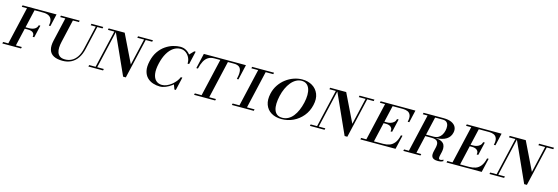

<svg xmlns="http://www.w3.org/2000/svg" viewBox="-40 -1417 6766 2328"><g transform="rotate(15 3343.5 -253.0)"><path d="M3 0 120.5 -510H215.5L98 0ZM-62.5 0 -58 -19.5H177L172.5 0ZM272 -173Q279 -204.5 259.8 -224Q240.5 -243.5 194 -243.5H138.5L143 -262.5H198.5Q245 -262.5 272.8 -279.2Q300.5 -296 307.5 -327.5H327.5L292 -173ZM426.5 -355Q437 -401 426.8 -431Q416.5 -461 389 -475.5Q361.5 -490 320.5 -490H50.5L55 -510H481.5L446 -355Z M695.5 14.5Q626.5 14.5 583.8 -8Q541 -30.5 526.8 -77Q512.5 -123.5 529 -195L601.5 -510H696.5L626.5 -205Q617.5 -167 616 -131.8Q614.5 -96.5 624 -69Q633.5 -41.5 656.8 -25.5Q680 -9.5 721 -9.5Q766 -9.5 803.5 -29.2Q841 -49 868.8 -90.2Q896.5 -131.5 911 -195L983.5 -510H1003L930.5 -195Q915 -127.5 883.2 -80.8Q851.5 -34 804.2 -9.8Q757 14.5 695.5 14.5ZM532.5 -490.5 536.5 -510H772L768 -490.5ZM915.5 -490.5 919.5 -510H1068L1064 -490.5Z M1456.5 10 1222 -510H1337L1508.5 -157L1590 -510H1610.5L1490.5 10ZM1018 0 1022.5 -19.5H1206.5L1202 0ZM1098.5 0 1212 -490.5H1131.5L1135.5 -510H1236.5L1119 0ZM1500.5 -490.5 1504.5 -510H1691.5L1687.5 -490.5Z M1916 10Q1872 10 1829.5 -3.8Q1787 -17.5 1755.8 -48.5Q1724.5 -79.5 1712.8 -130.2Q1701 -181 1718 -255Q1735 -329 1770.8 -379.8Q1806.5 -430.5 1852.2 -461.5Q1898 -492.5 1945.5 -506.2Q1993 -520 2033.5 -520Q2074 -520 2105.2 -503.2Q2136.5 -486.5 2156.8 -459.8Q2177 -433 2185.8 -402.8Q2194.5 -372.5 2190 -345H2170Q2173.5 -381.5 2157.8 -416.2Q2142 -451 2112.2 -473.8Q2082.5 -496.5 2043 -496.5Q1996 -496.5 1954.8 -468.8Q1913.5 -441 1882 -387.2Q1850.5 -333.5 1832.5 -255Q1814.5 -177 1822.5 -123.5Q1830.5 -70 1860.2 -42.5Q1890 -15 1937 -15Q1965.5 -15 1995.8 -28Q2026 -41 2053.8 -63Q2081.5 -85 2102.8 -111.5Q2124 -138 2134 -165H2153.5Q2144.5 -134 2119.8 -103Q2095 -72 2060.8 -46.5Q2026.5 -21 1988.8 -5.5Q1951 10 1916 10ZM2098 0 2073 -66Q2088 -81 2098 -91.2Q2108 -101.5 2116 -111Q2124 -120.5 2132.8 -133Q2141.5 -145.5 2153.5 -165L2115.5 0ZM2190 -345Q2186 -373 2180.8 -390.2Q2175.5 -407.5 2169.2 -421.5Q2163 -435.5 2155 -452L2210.5 -510H2228Z M2344.5 0 2349 -19.5H2434L2542.5 -490.5H2468.5Q2422.5 -490.5 2391.5 -471.2Q2360.5 -452 2340.2 -414Q2320 -376 2307 -320H2287L2330.5 -510H2859L2815.5 -320H2796Q2809 -376 2806.5 -414Q2804 -452 2781.8 -471.2Q2759.5 -490.5 2713.5 -490.5H2638L2529.5 -19.5H2614L2609.5 0Z M2904.5 0 3022 -510H3116.5L2999 0ZM2819 0 2823.5 -19.5H3098.5L3094 0ZM2932.5 -490.5 2936.5 -510H3211.5L3207.5 -490.5Z M3443.5 10Q3367 10 3313.5 -22.2Q3260 -54.5 3238.5 -114Q3217 -173.5 3235.5 -255Q3249.5 -316 3282.5 -365Q3315.5 -414 3361 -448.5Q3406.5 -483 3459.2 -501.5Q3512 -520 3566 -520Q3638 -520 3692 -487.8Q3746 -455.5 3770 -396Q3794 -336.5 3775 -255Q3756.5 -173.5 3707 -114Q3657.5 -54.5 3588.8 -22.2Q3520 10 3443.5 10ZM3448 -8Q3489 -8 3522.8 -26.5Q3556.5 -45 3583 -78.5Q3609.5 -112 3629 -157Q3648.5 -202 3660.5 -255Q3672.5 -308 3672.8 -353Q3673 -398 3660.8 -431.5Q3648.5 -465 3623.8 -483.5Q3599 -502 3562 -502Q3525 -502 3491.8 -483.5Q3458.5 -465 3431 -431.5Q3403.5 -398 3382.8 -353Q3362 -308 3350 -255Q3338 -202 3336.5 -157Q3335 -112 3346 -78.5Q3357 -45 3382 -26.5Q3407 -8 3448 -8Z M4237 10 4002.5 -510H4117.5L4289 -157L4370.5 -510H4391L4271 10ZM3798.5 0 3803 -19.5H3987L3982.5 0ZM3879 0 3992.5 -490.5H3912L3916 -510H4017L3899.5 0ZM4281 -490.5 4285 -510H4472L4468 -490.5Z M4497.5 0 4615 -510H4710L4592.5 0ZM4432 0 4436.5 -19.5H4711.5Q4755 -19.5 4790.8 -32Q4826.5 -44.5 4853.2 -78Q4880 -111.5 4894.5 -175H4914L4873.5 0ZM4760 -188.5Q4766 -214.5 4756 -231Q4746 -247.5 4727.2 -255.2Q4708.5 -263 4687.5 -263H4632.5L4637 -282.5H4692Q4713 -282.5 4735.2 -289.2Q4757.5 -296 4774.8 -311.5Q4792 -327 4798 -353H4818L4780 -188.5ZM4931 -355Q4943.5 -408.5 4932.5 -438Q4921.5 -467.5 4895.5 -479Q4869.5 -490.5 4836 -490.5H4545.5L4549.5 -510H4986.5L4951 -355Z M5408.5 10Q5375 10 5356.8 2Q5338.5 -6 5331.2 -19.8Q5324 -33.5 5324 -51Q5324 -70.5 5329.5 -93Q5335 -115.5 5340.2 -138Q5345.5 -160.5 5345.5 -180Q5345.5 -207 5327.8 -224.8Q5310 -242.5 5257 -242.5H5137.5L5142.5 -262H5281.5Q5317 -262 5341.2 -276.8Q5365.5 -291.5 5380.5 -316.2Q5395.5 -341 5402 -370.5Q5409 -400 5406.2 -427.5Q5403.5 -455 5386.8 -472.8Q5370 -490.5 5334.5 -490.5H5239L5130.5 -19.5H5191L5186.5 0H4971L4975.5 -19.5H5036L5144.5 -490.5H5084.5L5088.5 -510H5338.5Q5401.5 -510 5440.8 -491.8Q5480 -473.5 5495.5 -442Q5511 -410.5 5501.5 -370.5Q5489 -315.5 5442.8 -285.8Q5396.5 -256 5310 -251.5Q5359 -248 5385 -233.5Q5411 -219 5420.8 -198Q5430.5 -177 5430.5 -152.5Q5430.5 -131 5425.8 -108.8Q5421 -86.5 5416.2 -67Q5411.5 -47.5 5411.5 -34Q5411.5 -23.5 5416 -17.5Q5420.5 -11.5 5431.5 -11.5Q5441.5 -11.5 5450.8 -14.8Q5460 -18 5469.5 -23.5L5472 -5Q5463 -0.5 5454.2 2.8Q5445.5 6 5434.8 8Q5424 10 5408.5 10Z M5579 0 5696.5 -510H5791.5L5674 0ZM5513.5 0 5518 -19.5H5793Q5836.5 -19.5 5872.2 -32Q5908 -44.5 5934.8 -78Q5961.5 -111.5 5976 -175H5995.5L5955 0ZM5841.5 -188.5Q5847.5 -214.5 5837.5 -231Q5827.5 -247.5 5808.8 -255.2Q5790 -263 5769 -263H5714L5718.5 -282.5H5773.5Q5794.5 -282.5 5816.8 -289.2Q5839 -296 5856.2 -311.5Q5873.5 -327 5879.5 -353H5899.5L5861.5 -188.5ZM6012.5 -355Q6025 -408.5 6014 -438Q6003 -467.5 5977 -479Q5951 -490.5 5917.5 -490.5H5627L5631 -510H6068L6032.5 -355Z M6491 10 6256.5 -510H6371.5L6543 -157L6624.5 -510H6645L6525 10ZM6052.5 0 6057 -19.5H6241L6236.5 0ZM6133 0 6246.5 -490.5H6166L6170 -510H6271L6153.5 0ZM6535 -490.5 6539 -510H6726L6722 -490.5Z"/></g></svg>

Font: Bodoni Moda SC 11pt
Style: Italic
Weight: 400
Italic angle: -13°
Version: Version 2.005